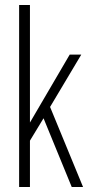

<svg xmlns="http://www.w3.org/2000/svg" viewBox="-20 -743 355 763"><path d="M56 0V-723H99V-256L257 -526H303L179 -318L310 0H265L153 -273L99 -184V0Z"/></svg>

Font: Archivo ExtraCondensed Thin
Style: Regular
Weight: 250
Width: 2
Designer: Hector Gatti
Foundry: Omnibus-Type
Version: Version 2.001